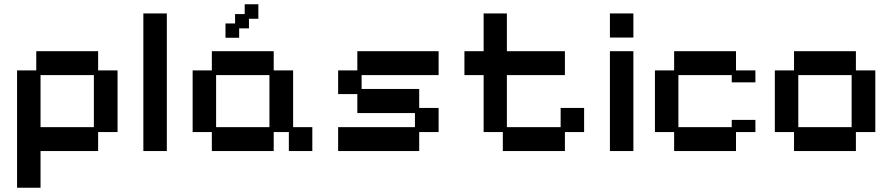

<svg xmlns="http://www.w3.org/2000/svg" viewBox="-20 -696 4184 900"><path d="M60 184V-366H150V-456H440V-366H531V-77H440V12H170V184ZM170 -100H420V-344H170Z M652 12V-633H762V12Z M973 12V-77H883V-366H973V-456H1263V-366H1354V-100H1444V12H1334V-77H1263V12ZM993 -100H1243V-344H993ZM1037 -519V-586H1082V-630H1127V-676H1191V-608H1147V-563H1101V-519Z M1565 12V-100H1925V-166H1655V-255H1565V-366H1655V-456H2036V-344H1675V-279H1945V-190H2036V-77H1945V12Z M2337 12V-77H2247V-344H2157V-456H2247V-633H2356V-456H2628V-344H2356V-100H2608V-190H2718V-77H2628V12Z M2839 12V-456H2949V12ZM2839 -520V-633H2949V-520Z M3140 12V-77H3050V-366H3140V-456H3430V-366H3521V-310H3410V-344H3160V-100H3410V-134H3521V-77H3430V12Z M3702 12V-77H3612V-366H3702V-456H3992V-366H4083V-77H3992V12ZM3722 -100H3972V-344H3722Z"/></svg>

Font: Pixelify Sans Medium
Style: Regular
Weight: 500
Designer: Stefie Justprince
Foundry: Typecalism Foundryline
Version: Version 1.000;February 13, 2025;FontCreator 15.0.0.3015 64-b